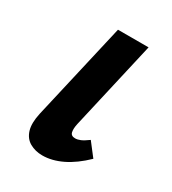

<svg xmlns="http://www.w3.org/2000/svg" viewBox="-116 -487 502 560"><g transform="rotate(30 135.0 -207.0)"><path d="M111 7Q87 7 68.5 -3.5Q50 -14 43 -36.5Q36 -59 44 -95L119 -421H222L154 -124Q150 -106 152.5 -95Q155 -84 169 -84Q177 -84 186.5 -88Q196 -92 211 -103L245 -59Q211 -26 177 -9.5Q143 7 111 7Z"/></g></svg>

Font: Ysabeau
Style: Bold Italic
Weight: 700
Italic angle: -12°
Designer: Christian Thalmann (Catharsis Fonts)
Version: Version 2.002